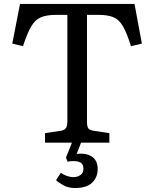

<svg xmlns="http://www.w3.org/2000/svg" viewBox="-20 -720 778 969"><path d="M358 229Q323 229 297 213.5Q271 198 263 189L287 152Q300 162 317.5 168Q335 174 351 174Q371 174 386 163.5Q401 153 401 131Q401 110 388 101.5Q375 93 351 93Q335 93 321 96L313 75L343 0H207V-48L287 -60Q306 -63 313 -74Q320 -85 320 -110V-645H265Q216 -645 187 -633Q158 -621 138 -587.5Q118 -554 96 -487L42 -500L81 -700H659L696 -500L641 -487Q620 -554 600.5 -587.5Q581 -621 552.5 -633Q524 -645 475 -645H419V-106Q419 -82 425.5 -72.5Q432 -63 453 -60L532 -48V0H389L367 57Q415 51 444 70.5Q473 90 473 133Q473 175 445 202Q417 229 358 229Z"/></svg>

Font: Literata 12pt
Style: Regular
Weight: 400
Designer: Latin by Veronika Burian and Jose Scaglione. Greek by Irene Vlachou. Cyrillic by Vera Evstafieva.
Foundry: TypeTogether
Version: Version 3.002